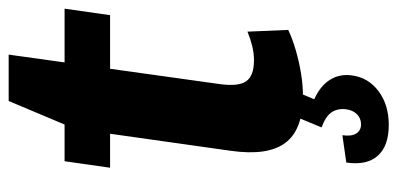

<svg xmlns="http://www.w3.org/2000/svg" viewBox="-257 -452 917 443"><g transform="rotate(-90 201.5 -230.5)"><path d="M201 10Q124 10 93.5 -30.5Q63 -71 75 -156L126 -517L190 -669H297L229 -182Q223 -139 235.5 -121Q248 -103 284 -103Q300 -103 316.5 -107Q333 -111 350 -118L354 -24Q333 -14 307 -6.5Q281 1 254 5.5Q227 10 201 10ZM51 -540H403L388 -435H36ZM135 208Q86 208 63.5 182.5Q41 157 48 110L111 101Q108 122 115 133Q122 144 136 144Q150 144 159.5 134.5Q169 125 171 109Q173 89 163.5 75.5Q154 62 129 53L151 0H209L194 36Q225 50 239 72.5Q253 95 249 123Q244 161 212.5 184.5Q181 208 135 208Z"/></g></svg>

Font: Pathway Extreme SemiCondensed
Style: Bold Italic
Weight: 700
Width: 4
Italic angle: -8°
Version: Version 1.001;gftools[0.9.26]